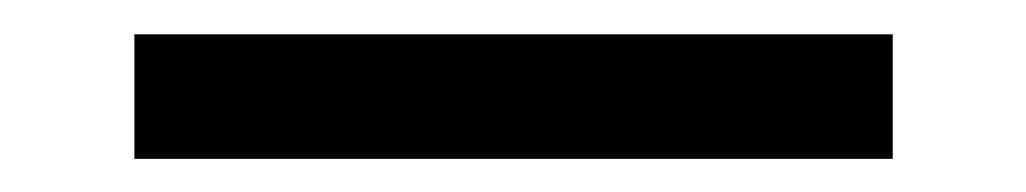

<svg xmlns="http://www.w3.org/2000/svg" viewBox="-20 -93 604 113"><path d="M59.1 0.5V-72.8H505.4V0.5Z"/></svg>

Font: Mako
Style: Regular
Weight: 400
Designer: vernon adams
Foundry: vernon adams
Version: Version 1.000